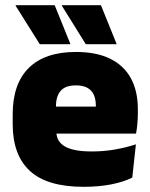

<svg xmlns="http://www.w3.org/2000/svg" viewBox="-20 -708 580 741"><path d="M303 13Q161.5 13 95.2 -48.5Q29 -110 29 -228.5V-267Q29 -384.5 91.2 -446Q153.5 -507.5 273 -507.5Q352.5 -507.5 405.5 -481.2Q458.5 -455 485.2 -405.8Q512 -356.5 512 -287V-271.5Q512 -251.5 510.2 -230.8Q508.5 -210 505 -192.5H346.5Q348.5 -223 349.2 -250Q350 -277 350 -298.5Q350 -324.5 342 -342.2Q334 -360 317 -369.2Q300 -378.5 273 -378.5Q232.5 -378.5 214.2 -357.5Q196 -336.5 196 -298V-253.5L197 -234.5V-203.5Q197 -188 202.5 -173.5Q208 -159 222.8 -147.8Q237.5 -136.5 264.8 -130Q292 -123.5 335.5 -123.5Q380 -123.5 422.5 -130.8Q465 -138 504.5 -151L490.5 -22.5Q456 -5.5 408.2 3.8Q360.5 13 303 13ZM122.5 -192.5V-296.5H469.5V-192.5ZM191 -688 251.5 -538.5V-537.5H133.5L40.5 -685.5V-688ZM369.5 -688 430 -538.5V-537.5H311L219 -685.5V-688Z"/></svg>

Font: Anek Latin ExtraBold
Style: Regular
Weight: 800
Designer: Yesha Goshar
Foundry: Ek Type
Version: Version 1.003